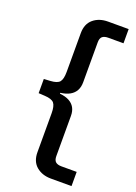

<svg xmlns="http://www.w3.org/2000/svg" viewBox="-165 -771 723 1017"><g transform="rotate(20 196.5 -262.5)"><path d="M260 180Q210 180 177.5 152.5Q145 125 145 73V-146Q145 -187 132 -203Q119 -219 79 -221L44 -223V-303L79 -305Q119 -307 132 -323Q145 -339 145 -379V-598Q145 -650 177.5 -677.5Q210 -705 260 -705H376V-625H290Q268 -625 257 -615.5Q246 -606 246 -583V-358Q246 -331 235.5 -311.5Q225 -292 204 -280Q183 -268 151 -264V-259Q183 -256 204 -244.5Q225 -233 235.5 -214Q246 -195 246 -168V58Q246 81 257 90.5Q268 100 290 100H376V180Z"/></g></svg>

Font: Nunito Sans 12pt ExtraLight 6pt Medium
Style: Regular
Weight: 500
Version: Version 3.101;gftools[0.9.27]